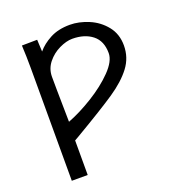

<svg xmlns="http://www.w3.org/2000/svg" viewBox="-128 -812 856 919"><g transform="rotate(-20 300.0 -352.5)"><path d="M79 -690 157 -691 160 -630Q185 -660.5 227 -682.8Q269 -705 328 -705Q374 -705 423 -684.5Q472 -664 505 -623Q538 -582 538 -524Q538 -462 501.2 -413.5Q464.5 -365 397.2 -319.5Q330 -274 184 -188L163 -176V0H82V-575Q82 -633 79 -690ZM457 -514Q457 -576 417.8 -607Q378.5 -638 316 -638Q286 -638 249.8 -620.8Q213.5 -603.5 188.2 -572Q163 -540.5 163 -500Q163 -466.5 163.5 -433.2Q164 -400 164.5 -367.5Q166 -313.5 166 -270Q226.5 -293 294.8 -335Q363 -377 410 -425.2Q457 -473.5 457 -514Z"/></g></svg>

Font: JuliaMono
Style: Regular
Weight: 400
Monospace: yes
Designer: cormullion
Foundry: corm
Version: Version 0.055; ttfautohint (v1.8.4)